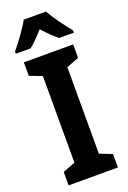

<svg xmlns="http://www.w3.org/2000/svg" viewBox="-175 -990 698 1047"><g transform="rotate(-20 174.5 -466.5)"><path d="M239 -933H110C89 -893 39 -825 6 -786V-773H92C116 -792 143 -820 174 -854C204 -821 231 -793 258 -773H343V-786C306 -831 263 -889 239 -933ZM317 0V-78L245 -106V-608L317 -636V-714H31V-636L103 -608V-106L31 -78V0Z"/></g></svg>

Font: Noto Sans Hebrew Condensed
Style: Bold
Weight: 700
Width: 3
Designer: Monotype Design Team
Foundry: Monotype Imaging Inc.
Version: Version 2.004